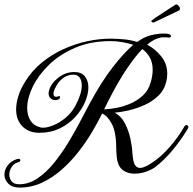

<svg xmlns="http://www.w3.org/2000/svg" viewBox="-40 -779 873 869"><path d="M811 -198Q782 -149 742.5 -101Q703 -53 660 -21Q644 -10 619.5 -1.5Q595 7 569 7Q548 7 530.5 -0.5Q513 -8 502 -24Q491 -42 488.5 -67.5Q486 -93 486 -109Q486 -182 465.5 -219.5Q445 -257 422 -265Q403 -226 376 -180.5Q349 -135 314.5 -91Q280 -47 238.5 -10.5Q197 26 149.5 48Q102 70 49 70Q15 70 -2.5 52Q-20 34 -20 11Q-20 -10 -5.5 -30Q9 -50 37 -59Q39 -60 43 -60Q52 -60 52 -54Q52 -47 41 -44Q24 -40 13 -23.5Q2 -7 2 12Q2 28 12.5 41.5Q23 55 47 55Q90 55 129.5 28.5Q169 2 203.5 -40.5Q238 -83 268 -132Q298 -181 322 -227.5Q346 -274 364 -307Q420 -411 471.5 -476.5Q523 -542 563 -576Q543 -583 515 -588Q487 -593 461 -593Q370 -593 299.5 -562.5Q229 -532 181 -485Q133 -438 108 -386Q83 -334 83 -290Q83 -256 98.5 -232.5Q114 -209 145 -202Q148 -201 155 -201Q174 -201 201.5 -212Q229 -223 256.5 -245.5Q284 -268 302 -302Q330 -354 330 -392Q330 -415 320.5 -428Q311 -441 292 -441Q268 -441 249 -428Q230 -415 218.5 -396.5Q207 -378 203 -363Q202 -360 202 -355Q202 -341 214 -341Q220 -341 223 -343Q225 -344 227 -344Q232 -344 232 -339Q232 -335 228 -331Q221 -326 210 -326Q197 -326 188.5 -334.5Q180 -343 180 -356Q180 -360 180.5 -363Q181 -366 182 -370Q192 -403 224.5 -428Q257 -453 297 -453Q329 -453 344.5 -433Q360 -413 360 -383Q360 -353 345 -317.5Q330 -282 301 -250Q272 -218 231 -198Q190 -178 138 -178Q90 -178 61.5 -207Q33 -236 33 -284Q33 -311 42.5 -342.5Q52 -374 73 -408Q104 -459 149.5 -496Q195 -533 248 -557Q301 -581 355.5 -592.5Q410 -604 458 -604Q490 -604 521.5 -601Q553 -598 581 -589Q612 -612 643 -619.5Q674 -627 697 -627Q703 -627 709 -627Q715 -627 719 -626Q727 -625 730.5 -621.5Q734 -618 734 -615Q734 -609 724 -609Q719 -610 714 -610Q709 -610 704 -610Q700 -610 695 -610Q690 -610 684 -608Q673 -606 658.5 -599Q644 -592 626 -577Q663 -557 690 -523.5Q717 -490 717 -445Q717 -427 713 -411Q704 -372 676.5 -345.5Q649 -319 612.5 -303Q576 -287 540.5 -279Q505 -271 479 -269Q508 -254 525 -221.5Q542 -189 550 -152Q558 -115 559 -88Q560 -78 561 -68.5Q562 -59 564 -51Q571 -19 594 -19Q605 -19 618.5 -25.5Q632 -32 646 -41Q687 -67 727 -112.5Q767 -158 796 -209Q800 -213 804 -213Q809 -213 811.5 -208Q814 -203 811 -198ZM641 -403Q651 -434 651 -463Q651 -495 638.5 -518Q626 -541 604 -557Q574 -526 535.5 -470Q497 -414 449 -320Q445 -312 440.5 -302.5Q436 -293 431 -284Q457 -285 488.5 -291Q520 -297 551 -310.5Q582 -324 606.5 -346.5Q631 -369 641 -403ZM654 -677Q650 -677 647 -679.5Q644 -682 645 -684Q645 -687 648 -687Q654 -692 660 -696.5Q666 -701 673 -705L754 -758Q755 -759 757 -759Q763 -759 769.5 -751.5Q776 -744 774 -737Q774 -734 771 -732L658 -678Z"/></svg>

Font: Gwendolyn
Style: Bold
Weight: 700
Designer: Robert E. Leuschke
Foundry: Robert E. Leuschke
Version: Version 1.010; ttfautohint (v1.8.3)